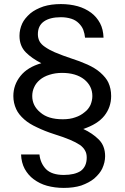

<svg xmlns="http://www.w3.org/2000/svg" viewBox="-20 -732 615 948"><path d="M76.2 -555.2Q76.2 -586.4 89.8 -616.2Q101.1 -640.6 129.9 -666Q154.8 -686.5 194.8 -700.2Q232.4 -711.9 280.8 -711.9Q324.7 -711.9 363.8 -701.2Q400.4 -690.9 430.2 -668.9Q457 -648.9 474.1 -617.2Q489.7 -587.9 491.2 -545.9H399.9Q398.4 -564.9 391.1 -585Q384.3 -602.1 369.1 -617.2Q354 -632.3 333 -639.2Q308.6 -647 280.8 -647Q226.6 -647 196.8 -626Q167 -605 167 -563Q167 -544.4 174.8 -528.8Q182.6 -513.7 201.2 -501Q222.7 -485.8 250 -474.1Q294.4 -455.6 328.1 -444.8Q374 -430.2 412.1 -413.1Q450.7 -395.5 475.1 -374Q503.9 -348.6 515.1 -324.2Q528.8 -294.4 528.8 -257.8Q528.8 -202.6 495.1 -160.2Q461.9 -118.7 391.1 -95.2Q436.5 -74.2 467.8 -43Q499 -11.7 499 39.1Q499 69.3 484.9 100.1Q473.6 124.5 444.8 149.9Q420.4 169.9 380.9 184.1Q343.8 195.8 294.9 195.8Q251 195.8 211.9 185.1Q176.3 175.3 146 152.8Q119.6 133.3 102.1 102.1Q85.4 70.8 84 30.8H174.8Q179.2 73.7 207 103Q235.8 131.8 294.9 131.8Q348.6 131.8 378.9 111.8Q408.2 89.8 408.2 45.9Q408.2 26.4 400.9 13.2Q392.6 -3.4 375 -16.1Q354.5 -29.8 325.2 -42Q295.4 -54.7 247.1 -69.8Q201.2 -84.5 163.1 -103Q124.5 -120.6 100.1 -142.1Q71.8 -167 60.1 -192.9Q45.9 -223.6 45.9 -257.8Q45.9 -313 81.1 -356.9Q115.7 -400.4 184.1 -419.9Q137.2 -443.8 107.9 -473.1Q76.2 -504.9 76.2 -555.2ZM139.2 -257.8Q139.2 -209.5 179.2 -176.8Q217.3 -143.1 290 -143.1Q326.2 -143.1 352.1 -152.8Q377.9 -161.1 397.9 -178.2Q416 -191.4 426.8 -213.9Q436 -236.3 436 -257.8Q436 -307.1 396 -339.8Q355 -372.1 286.1 -372.1Q252.9 -372.1 224.1 -362.8Q195.8 -354 176.8 -337.9Q157.7 -321.8 148.9 -301.8Q139.2 -281.7 139.2 -257.8Z"/></svg>

Font: PoppinsZ
Style: Regular
Weight: 400
Designer: Ninad Kale (Devanagari), Jonny Pinhorn (Latin)
Foundry: Indian Type Foundry
Version: Version 3.002;FEAKit 1.0